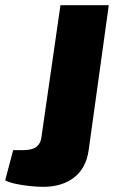

<svg xmlns="http://www.w3.org/2000/svg" viewBox="-41 -710 443 743"><path d="M380 -690 302 -128Q292 -59 245.5 -23Q199 13 126 13Q103 13 74.5 10Q46 7 20 1.5Q-6 -4 -21 -12L10 -129H49Q83 -129 99.5 -141.5Q116 -154 119 -177L193 -690Z"/></svg>

Font: Exo 2 ExtraBold
Style: Italic
Weight: 800
Italic angle: -8°
Designer: Natanael Gama
Foundry: Natanael Gama
Version: Version 2.010